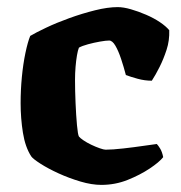

<svg xmlns="http://www.w3.org/2000/svg" viewBox="-20 -520 510 540"><path d="M265 0Q238 0 206 -9.5Q174 -19 144.5 -32.5Q115 -46 94 -59.5Q73 -73 68 -80Q51 -106 44.5 -146.5Q38 -187 38 -230Q38 -267 41.5 -303.5Q45 -340 51.5 -371Q58 -402 65 -419Q80 -428 109.5 -442Q139 -456 175 -469Q211 -482 247 -491Q283 -500 311 -500Q327 -500 348 -494Q369 -488 391 -478.5Q413 -469 430 -457.5Q447 -446 456 -435Q457 -406 448.5 -380Q440 -354 429 -332Q418 -310 407 -293Q387 -293 367 -298.5Q347 -304 334 -309Q328 -332 320.5 -354.5Q313 -377 304.5 -391.5Q296 -406 287 -406Q278 -406 261 -403Q244 -400 227.5 -395.5Q211 -391 202 -386Q199 -379 196.5 -364.5Q194 -350 192.5 -332Q191 -314 191 -295Q191 -266 192.5 -230.5Q194 -195 196.5 -168Q199 -141 202 -136Q205 -132 214.5 -125.5Q224 -119 236.5 -113Q249 -107 260.5 -103Q272 -99 277 -99Q296 -99 327 -102.5Q358 -106 385 -110Q412 -114 421 -115Q425 -111 430.5 -102Q436 -93 439 -78Q428 -64 401 -46Q374 -28 339 -14Q304 0 265 0Z"/></svg>

Font: Texturina Medium 12pt ExtraBold
Style: Regular
Weight: 800
Version: Version 1.002